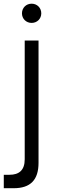

<svg xmlns="http://www.w3.org/2000/svg" viewBox="-30 -754 300 1014"><path d="M137 -633C166 -633 188 -655 188 -683.5C188 -712.5 166 -734.5 137 -734.5C108 -734.5 86 -712.5 86 -683.5C86 -655 108 -633 137 -633ZM-10 240H42.5C131 240 173.5 196 173.5 106V-540H100.5V87.5C100.5 146 69.5 169 20.5 169H-10Z"/></svg>

Font: Hauora
Style: Regular
Weight: 400
Designer: Mikhail Sharanda
Foundry: WCYS & Co.
Version: Version 1.010